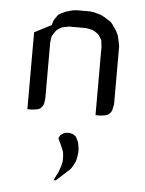

<svg xmlns="http://www.w3.org/2000/svg" viewBox="-51 -453 582 769"><g transform="rotate(5 240.5 -69.0)"><path d="M64 0V-309.1L131.8 -344.2L136.2 -359.9L141.1 -369.1L149.9 -381.8L153.8 -387.2L167 -395L184.1 -402.8L210 -410.2L227.1 -412.1H278.8L294.9 -410.2L321.8 -402.8L337.9 -395L365.2 -377.9L373 -369.1L390.1 -344.2L398.9 -326.2L404.8 -300.8L408.2 -283.2V-50.8L404.8 -34.2L402.8 -24.9L398.9 -17.1L390.1 -7.8L380.9 -3.9L373 -2L356 0H337.9V-273.9L335.9 -292L335 -300.8L330.1 -309.1L321.8 -321.8L316.9 -326.2L304.2 -335L294.9 -338.9L287.1 -340.8L270 -344.2H201.2L184.1 -340.8L174.8 -338.9L167 -335L153.8 -326.2L149.9 -321.8L141.1 -309.1L136.2 -300.8L133.8 -292L131.8 -273.9V-50.8L129.9 -34.2L127.9 -24.9L124 -17.1L115.2 -7.8L106.9 -3.9L98.1 -2L81.1 0ZM192.9 273.9 210 240.2 219.2 213.9 223.1 196.8V175.8L221.2 158.2L212.9 137.2L198.2 106L199.2 102.1L204.1 92.8L210 87.9L217.8 83L222.2 82L231 80.1H240.2L249 82L252.9 83L261.2 87.9L267.1 92.8L272 102.1L277.8 115.2L279.8 125L282.2 141.1V155.8L279.8 173.8L275.9 190.9L265.1 211.9L262.2 216.8L255.9 225.1L202.1 273.9Z"/></g></svg>

Font: Petahja
Style: Regular
Weight: 400
Designer: T. Christopher White
Version: Version 1.1